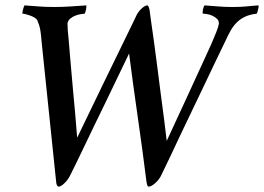

<svg xmlns="http://www.w3.org/2000/svg" viewBox="-20 -689 982 714"><path d="M181 -663Q212 -663 242 -665Q272 -667 301 -669Q302 -664 299.5 -652Q297 -640 294 -638Q291 -638 281 -636.5Q271 -635 260.5 -631Q250 -627 241.5 -620Q233 -613 231 -602Q231 -591 232 -576Q233 -561 235 -545Q238 -509 242 -462Q246 -415 250.5 -365.5Q255 -316 259.5 -267Q264 -218 267 -177Q323 -292 369 -388Q389 -429 408.5 -469Q428 -509 444.5 -543Q461 -577 473 -601.5Q485 -626 489 -635Q497 -649 508.5 -659Q520 -669 528 -669Q532 -669 536 -653Q538 -637 542.5 -605Q547 -573 553 -531Q559 -489 565 -440Q571 -391 577.5 -342Q584 -293 590 -247Q596 -201 600 -165Q644 -261 680 -338Q695 -371 710 -403.5Q725 -436 737 -462Q749 -488 757 -506Q765 -524 767 -528Q775 -547 783.5 -567.5Q792 -588 794 -602Q794 -612 787.5 -618.5Q781 -625 772 -629.5Q763 -634 753 -636Q743 -638 735 -638Q732 -640 734.5 -652.5Q737 -665 741 -669Q769 -667 792.5 -665Q816 -663 844 -663Q860 -663 872 -663.5Q884 -664 894.5 -665Q905 -666 916 -667Q927 -668 941 -669Q943 -665 939.5 -652Q936 -639 934 -638Q908 -635 890.5 -626.5Q873 -618 860 -605Q847 -592 837 -574Q827 -556 817 -534Q802 -503 782.5 -462.5Q763 -422 741.5 -376.5Q720 -331 697 -283.5Q674 -236 652.5 -190.5Q631 -145 612 -104.5Q593 -64 578 -34Q570 -19 556 -7Q542 5 533 5Q529 5 527.5 -1Q526 -7 525 -11Q510 -131 493 -248.5Q476 -366 460 -490Q412 -391 370 -303Q352 -266 333 -227Q314 -188 297 -152Q280 -116 265 -85.5Q250 -55 240 -35Q237 -29 232 -22Q227 -15 221 -9Q215 -3 209 1Q203 5 198 5Q194 5 191.5 -1Q189 -7 189 -11L135 -531Q133 -559 130 -576.5Q127 -594 119 -613Q116 -619 108.5 -623.5Q101 -628 92.5 -631Q84 -634 76.5 -636Q69 -638 64 -638Q63 -639 63.5 -643.5Q64 -648 65.5 -653Q67 -658 68.5 -663Q70 -668 71 -669Q101 -667 125 -665Q149 -663 181 -663Z"/></svg>

Font: Vermiglione Medium
Style: Italic
Weight: 500
Italic angle: -11°
Version: Version 1.000